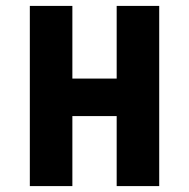

<svg xmlns="http://www.w3.org/2000/svg" viewBox="-20 -630 640 650"><path d="M81 0V-610H225V-364H375V-610H519V0H375V-237H225V0Z"/></svg>

Font: Martian Mono Condensed SemiBold
Style: Regular
Weight: 600
Width: 3
Designer: Roman Shamin
Foundry: Evil Martians
Version: Version 1.000